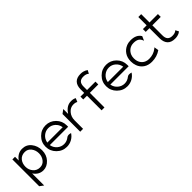

<svg xmlns="http://www.w3.org/2000/svg" viewBox="164 -1721 2984 2984"><g transform="rotate(-45 1656.0 -229.0)"><path d="M103 185 40 138V-451H98V-369L107 -381Q170 -462 263 -462Q356 -462 412 -391.5Q468 -321 468 -225Q468 -123 405.5 -56Q343 11 263 11Q171 11 112 -68L103 -80ZM257 -397Q186 -397 144.5 -348.5Q103 -300 103 -225Q103 -159 145.5 -108.5Q188 -58 257 -58Q322 -58 361 -108.5Q400 -159 400 -225Q400 -295 360.5 -346Q321 -397 257 -397Z M779 11Q683 11 613.5 -58.5Q544 -128 544 -226Q544 -324 613.5 -393Q683 -462 779 -462Q875 -462 943.5 -393.5Q1012 -325 1012 -227V-197H609L610 -191Q622 -130 670 -90Q718 -50 779 -50Q840 -50 888 -90Q917 -114 975 -96Q943 -46 891.5 -17.5Q840 11 779 11ZM610 -258 609 -252H947L946 -258Q935 -320 888 -360.5Q841 -401 779 -401Q717 -401 669 -360.5Q621 -320 610 -258Z M1153 -10H1090V-399L1153 -446V-338L1162 -351Q1228 -447 1321 -447Q1330 -447 1337.5 -447Q1345 -447 1351.5 -446Q1358 -445 1362.5 -444.5Q1367 -444 1372.5 -442.5Q1378 -441 1380.5 -440.5Q1383 -440 1388 -438Q1393 -436 1394.5 -435.5Q1396 -435 1402 -432Q1408 -429 1410 -428L1385 -368Q1359 -385 1313 -385Q1248 -385 1201 -331Q1153 -276 1153 -196Z M1560 -331H1478V-393H1560V-477Q1562 -558 1604 -600.5Q1646 -643 1727 -643Q1758 -643 1782 -637Q1806 -631 1818 -624.5Q1830 -618 1850 -605L1822 -552Q1805 -565 1797.5 -569Q1790 -573 1772 -577.5Q1754 -582 1727 -582Q1623 -582 1623 -471V-393H1808V-331H1623V-10H1560Z M2109 11Q2013 11 1943.5 -58.5Q1874 -128 1874 -226Q1874 -324 1943.5 -393Q2013 -462 2109 -462Q2205 -462 2273.5 -393.5Q2342 -325 2342 -227V-197H1939L1940 -191Q1952 -130 2000 -90Q2048 -50 2109 -50Q2170 -50 2218 -90Q2247 -114 2305 -96Q2273 -46 2221.5 -17.5Q2170 11 2109 11ZM1940 -258 1939 -252H2277L2276 -258Q2265 -320 2218 -360.5Q2171 -401 2109 -401Q2047 -401 1999 -360.5Q1951 -320 1940 -258Z M2434 -131Q2418 -173 2418 -226Q2418 -306 2455.5 -362Q2493 -418 2555 -444Q2597 -462 2648 -462Q2774 -462 2822 -379L2791 -308Q2774 -359 2741 -379.5Q2708 -400 2653 -400Q2596 -400 2556 -371Q2516 -342 2497 -295Q2485 -264 2485 -226Q2485 -167 2511 -125Q2537 -83 2581 -65Q2611 -52 2648 -52Q2745 -52 2815 -107L2833 -122L2845 -49Q2760 11 2648 11Q2568 11 2512.5 -27.5Q2457 -66 2434 -131Z M2989 -387H2907V-449H2989V-632H3052V-449H3237V-387H3052V-164Q3052 -50 3156 -50Q3183 -50 3201 -54.5Q3219 -59 3226.5 -63.5Q3234 -68 3250 -80L3278 -27Q3258 -13 3245.5 -6.5Q3233 0 3210 5.5Q3187 11 3156 11Q3075 11 3033 -32.5Q2991 -76 2989 -159Z"/></g></svg>

Font: Charger Pro
Style: Lit
Weight: 300
Designer: Jasper
Foundry: Cannot Into Space Fonts
Version: Version 1.09